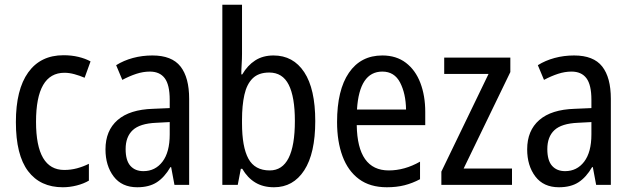

<svg xmlns="http://www.w3.org/2000/svg" viewBox="-20 -780 2666 810"><path d="M245 10Q150 10 98.5 -58Q47 -126 47 -265Q47 -402 99 -474.5Q151 -547 248 -547Q282 -547 311 -540Q340 -533 362 -521L337 -452Q316 -461 294 -467Q272 -473 252 -473Q132 -473 132 -266Q132 -63 251 -63Q279 -63 305 -70Q331 -77 355 -89V-18Q333 -5 303.5 2.5Q274 10 245 10Z M623 -546Q705 -546 741.5 -499.5Q778 -453 778 -363V0H716L702 -75H699Q674 -32 641.5 -11Q609 10 559 10Q494 10 459.5 -35.5Q425 -81 425 -150Q425 -229 476 -273.5Q527 -318 626 -321L696 -324V-359Q696 -422 675 -450Q654 -478 612 -478Q584 -478 555 -468.5Q526 -459 496 -443L470 -505Q502 -525 541 -535.5Q580 -546 623 -546ZM639 -262Q570 -259 540 -231Q510 -203 510 -151Q510 -103 530 -80.5Q550 -58 585 -58Q635 -58 665.5 -98Q696 -138 696 -213V-265Z M1001 -553Q1001 -531 999.5 -508.5Q998 -486 998 -466H1002Q1024 -504 1056.5 -525Q1089 -546 1134 -546Q1217 -546 1263.5 -475.5Q1310 -405 1310 -269Q1310 -133 1263.5 -61.5Q1217 10 1136 10Q1090 10 1057 -10Q1024 -30 1002 -68H996L983 0H918V-760H1001ZM1116 -474Q1071 -474 1046 -449.5Q1021 -425 1011 -380Q1001 -335 1001 -275V-260Q1001 -160 1028 -110.5Q1055 -61 1118 -61Q1224 -61 1224 -270Q1224 -371 1198 -422.5Q1172 -474 1116 -474Z M1593 -546Q1652 -546 1692.5 -515Q1733 -484 1753.5 -430Q1774 -376 1774 -308V-252H1485Q1488 -61 1620 -61Q1687 -61 1752 -98V-24Q1720 -7 1686.5 1.5Q1653 10 1612 10Q1541 10 1494.5 -24.5Q1448 -59 1425 -121Q1402 -183 1402 -265Q1402 -400 1452 -473Q1502 -546 1593 -546ZM1593 -478Q1496 -478 1486 -318H1693Q1692 -385 1668 -431.5Q1644 -478 1593 -478Z M2140 0H1842V-56L2041 -468H1854V-537H2133V-476L1936 -69H2140Z M2402 -546Q2484 -546 2520.5 -499.5Q2557 -453 2557 -363V0H2495L2481 -75H2478Q2453 -32 2420.5 -11Q2388 10 2338 10Q2273 10 2238.5 -35.5Q2204 -81 2204 -150Q2204 -229 2255 -273.5Q2306 -318 2405 -321L2475 -324V-359Q2475 -422 2454 -450Q2433 -478 2391 -478Q2363 -478 2334 -468.5Q2305 -459 2275 -443L2249 -505Q2281 -525 2320 -535.5Q2359 -546 2402 -546ZM2418 -262Q2349 -259 2319 -231Q2289 -203 2289 -151Q2289 -103 2309 -80.5Q2329 -58 2364 -58Q2414 -58 2444.5 -98Q2475 -138 2475 -213V-265Z"/></svg>

Font: Noto Sans Hebrew Condensed
Style: Regular
Weight: 400
Width: 3
Designer: Monotype Design Team
Foundry: Monotype Imaging Inc.
Version: Version 2.004; ttfautohint (v1.8.4.7-5d5b)